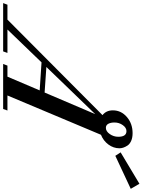

<svg xmlns="http://www.w3.org/2000/svg" viewBox="67 -1044 907 1221"><g transform="rotate(90 520.5 -433.5)"><path d="M900.9 -713.4 878.9 -747.1 1078.6 -866.7 1110.8 -811.5ZM-70.3 0 -60.1 -27.3H34.7L642.1 -631.8Q611.8 -655.3 611.8 -697.8Q611.8 -750.5 654.1 -786.9Q696.3 -823.2 756.8 -823.2Q785.6 -823.2 806.2 -814Q826.7 -804.7 835.9 -790.3Q845.2 -775.9 849.1 -763.4Q853 -751 853 -739.7Q853 -701.7 829.1 -669.4Q805.2 -637.2 767.1 -622.1L517.1 -27.3H612.8L603 0H316.9L327.1 -27.3H397.5L484.9 -232.4L306.6 -244.1L97.7 -27.3H246.6L236.8 0ZM723.1 -653.3Q745.1 -653.3 762.5 -678Q779.8 -702.6 779.8 -732.4Q779.8 -784.2 743.7 -784.2Q722.2 -784.2 705.6 -760.7Q689 -737.3 689 -708Q689 -684.1 697.3 -668.7Q705.6 -653.3 723.1 -653.3ZM335.9 -274.9 498.5 -263.7 635.7 -585.4Z"/></g></svg>

Font: Elstob SemiBold
Style: Italic
Weight: 600
Italic angle: -20°
Designer: Peter S. Baker
Version: Version 1.015